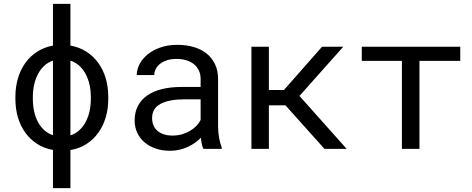

<svg xmlns="http://www.w3.org/2000/svg" viewBox="-20 -770 2440 993"><path d="M59.6 -269Q59.6 -319.8 72.8 -364.7Q85.9 -409.7 111.1 -444.6Q136.2 -479.5 172.4 -502.7Q208.5 -525.9 253.9 -534.2V-750H344.2V-534.2Q390.1 -526.4 426.5 -502.9Q462.9 -479.5 488.3 -444.6Q513.7 -409.7 526.9 -364.7Q540 -319.8 540 -269V-258.3Q540 -207 526.6 -162.4Q513.2 -117.7 488 -82.8Q462.9 -47.9 426.5 -24.7Q390.1 -1.5 344.2 5.9V203.1H253.9V5.4Q208.5 -2.4 172.4 -25.6Q136.2 -48.8 111.1 -83.5Q85.9 -118.2 72.8 -162.8Q59.6 -207.5 59.6 -258.3ZM449.7 -269Q449.7 -301.3 443.1 -331.5Q436.5 -361.8 423.3 -386.7Q410.2 -411.6 390.4 -429.7Q370.6 -447.8 344.2 -456.5V-69.8Q370.6 -78.6 390.4 -96.7Q410.2 -114.7 423.3 -139.6Q436.5 -164.6 443.1 -194.8Q449.7 -225.1 449.7 -258.3ZM149.9 -258.3Q149.9 -225.6 156.2 -195.6Q162.6 -165.5 175.5 -140.6Q188.5 -115.7 208 -97.7Q227.5 -79.6 253.9 -70.8V-456.5Q228 -447.8 208.5 -429.4Q189 -411.1 176 -386.2Q163.1 -361.3 156.5 -331.3Q149.9 -301.3 149.9 -269Z M1032.2 0Q1026.9 -10.3 1023.7 -25.6Q1020.5 -41 1019 -57.6Q1005.4 -43.9 988.5 -31.7Q971.7 -19.5 951.4 -10.3Q931.2 -1 908.2 4.4Q885.3 9.8 859.4 9.8Q817.4 9.8 783.4 -2.4Q749.5 -14.6 725.8 -35.4Q702.1 -56.2 689.2 -84.7Q676.3 -113.3 676.3 -146.5Q676.3 -189.9 693.6 -222.7Q710.9 -255.4 742.7 -277.1Q774.4 -298.8 819.1 -309.6Q863.8 -320.3 918.9 -320.3H1017.6V-361.8Q1017.6 -385.7 1008.8 -404.8Q1000 -423.8 983.9 -437.3Q967.8 -450.7 944.6 -458Q921.4 -465.3 892.6 -465.3Q865.7 -465.3 844.5 -458.5Q823.2 -451.7 808.6 -440.4Q793.9 -429.2 785.9 -413.8Q777.8 -398.4 777.8 -381.8H687Q687.5 -410.6 701.9 -438.5Q716.3 -466.3 743.4 -488.5Q770.5 -510.7 809.3 -524.4Q848.1 -538.1 897.5 -538.1Q942.4 -538.1 981 -527.1Q1019.5 -516.1 1047.6 -493.9Q1075.7 -471.7 1091.8 -438.5Q1107.9 -405.3 1107.9 -360.8V-115.2Q1107.9 -88.9 1112.8 -59.3Q1117.7 -29.8 1126.5 -7.8V0ZM872.6 -68.8Q898.9 -68.8 921.9 -75.7Q944.8 -82.5 963.6 -93.8Q982.4 -105 996.1 -119.4Q1009.8 -133.8 1017.6 -149.4V-256.3H933.6Q854.5 -256.3 810.5 -232.9Q766.6 -209.5 766.6 -159.2Q766.6 -139.6 773.2 -123Q779.8 -106.4 793 -94.5Q806.2 -82.5 826.2 -75.7Q846.2 -68.8 872.6 -68.8Z M1456.5 -225.1H1370.6V0H1280.3V-528.3H1370.6V-304.7H1448.7L1645.5 -528.3H1755.4L1528.8 -273.9L1772.9 0H1658.2Z M2360.4 -455.1H2149.4V0H2058.6V-455.1H1851.1V-528.3H2360.4Z"/></svg>

Font: Roboto Mono
Style: Regular
Weight: 400
Designer: Google
Version: Version 2.000985; 2015; ttfautohint (v1.3)